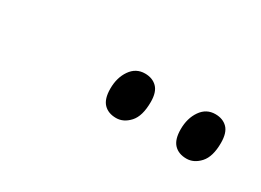

<svg xmlns="http://www.w3.org/2000/svg" viewBox="-21 -897 576 423"><g transform="rotate(30 267.5 -685.5)"><path d="M442 -627Q422 -627 410.5 -639Q399 -651 399 -677Q399 -705 412.5 -724.5Q426 -744 449 -744Q468 -744 479.5 -732.5Q491 -721 491 -695Q491 -660 476 -643.5Q461 -627 442 -627ZM263 -627Q243 -627 231.5 -639Q220 -651 220 -677Q220 -705 233.5 -724.5Q247 -744 270 -744Q289 -744 300.5 -732.5Q312 -721 312 -696Q312 -660 297 -643.5Q282 -627 263 -627Z"/></g></svg>

Font: Noto Serif Display SemiCondensed Medium
Style: Italic
Weight: 500
Width: 4
Italic angle: -12°
Designer: Monotype Design Team
Foundry: Monotype Imaging Inc.
Version: Version 2.009